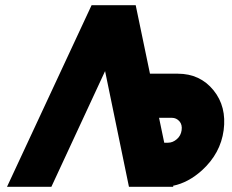

<svg xmlns="http://www.w3.org/2000/svg" viewBox="-20 -720 894 740"><path d="M503 -700H333L7 0H178L385 -446L477 0H648L647 -4Q706 -16 759 -64Q830 -129 842 -218Q854 -309 803 -372Q751 -436 665 -436H558ZM593 -266H642Q660 -266 672 -252Q683 -239 680 -218Q677 -197 662 -184Q646 -170 628 -170H613Z"/></svg>

Font: Unageo
Style: Black-Italic
Weight: 900
Designer: Richard Sepsi
Foundry: Richard Sepsi
Version: Version 2.000